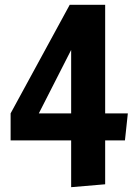

<svg xmlns="http://www.w3.org/2000/svg" viewBox="-20 -770 561 796"><path d="M275 6V-188H24V-300L269 -750H416V-300H510L498 -188H416V-6ZM141 -300H275V-563Z"/></svg>

Font: Francois One
Style: Regular
Weight: 400
Designer: Vernon Adams
Foundry: Vernon Adams
Version: Version 2.000